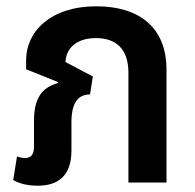

<svg xmlns="http://www.w3.org/2000/svg" viewBox="-20 -580 619 610"><path d="M100 10C161 10 207 -18 207 -102V-192C207 -253 228 -280 266 -280L275 -337L188 -383C190 -426 222 -459 285 -459C347 -459 388 -426 388 -349V0H509V-358C509 -496 419 -560 286 -560C141 -560 63 -480 63 -389V-360L165 -319L164 -316C113 -302 88 -268 88 -196V-115C88 -89 79 -78 59 -78C51 -78 42 -80 34 -83L22 -8C43 4 69 10 100 10Z"/></svg>

Font: Noto Sans Thai SemCond SemBd
Style: Regular
Weight: 600
Width: 4
Designer: Monotype Design Team
Foundry: Monotype Imaging Inc.
Version: Version 2.002